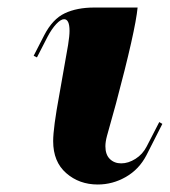

<svg xmlns="http://www.w3.org/2000/svg" viewBox="-20 -489 456 515"><path d="M415.5 -156.7 372.6 -72.3Q353 -34.7 317.6 -14.4Q282.2 5.9 242.2 5.9Q192.4 5.9 157.5 -24.7Q122.6 -55.2 122.6 -110.4Q122.6 -146 139.2 -235.4L162.6 -368.2Q166.5 -392.6 166.5 -406.2Q166.5 -437.5 151.9 -437.5Q143.1 -437.5 130.9 -424.6Q118.7 -411.6 107.4 -390.1L79.1 -335L70.3 -339.4L98.6 -394.5Q121.1 -438 153.8 -453.4Q186.5 -468.8 232.9 -468.8H349.1Q343.3 -407.2 291 -210.9L267.1 -125Q262.7 -108.9 262.7 -96.7Q262.7 -74.2 274.7 -62.5Q286.6 -50.8 305.2 -50.8Q324.2 -50.8 343.5 -63Q362.8 -75.2 373.5 -96.2L407.2 -161.6Z"/></svg>

Font: QumpellkaNo12
Style: Regular
Weight: 500
Designer: gluk (gluksza@wp.pl)
Foundry: gluk (gluksza@wp.pl)
Version: Version 00.480